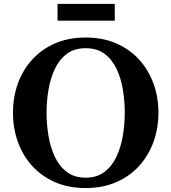

<svg xmlns="http://www.w3.org/2000/svg" viewBox="-20 -967 890 998"><path d="M425 10.5Q336.5 10.5 266.8 -19.8Q197 -50 148 -103.8Q99 -157.5 73.2 -228.5Q47.5 -299.5 47.5 -381Q47.5 -462.5 73.2 -533.5Q99 -604.5 148 -658Q197 -711.5 266.8 -741.8Q336.5 -772 425 -772Q513.5 -772 583.5 -741.8Q653.5 -711.5 702.5 -658Q751.5 -604.5 777.5 -533.5Q803.5 -462.5 803.5 -381Q803.5 -299.5 777.5 -228.5Q751.5 -157.5 702.5 -103.8Q653.5 -50 583.5 -19.8Q513.5 10.5 425 10.5ZM425 -43.5Q483.5 -43.5 522.8 -73.2Q562 -103 585.2 -152.2Q608.5 -201.5 618.5 -261.5Q628.5 -321.5 628.5 -382Q628.5 -441.5 618.8 -500.8Q609 -560 586 -608.8Q563 -657.5 523.8 -687Q484.5 -716.5 425 -716.5Q366.5 -716.5 327.2 -687Q288 -657.5 265 -608.5Q242 -559.5 232 -500.2Q222 -441 222 -381Q222 -321 232 -261.2Q242 -201.5 265 -152.2Q288 -103 327.2 -73.2Q366.5 -43.5 425 -43.5ZM279 -859.5V-947H576.5V-859.5Z"/></svg>

Font: Libre Caslon Text SemiBold
Style: Regular
Weight: 600
Designer: Pablo Impallari, Rodrigo Fuenzalida, Katja Schimmel
Foundry: Pablo Impallari, Rodrigo Fuenzalida
Version: Version 2.000